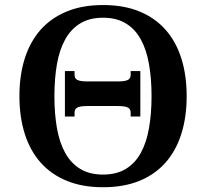

<svg xmlns="http://www.w3.org/2000/svg" viewBox="-20 -747 834 777"><path d="M334 -317.9Q317.9 -317.9 307.6 -316.2Q297.4 -314.5 291.7 -311Q286.1 -307.6 283.9 -302.5Q281.7 -297.4 281.7 -290V-275.4H242.7V-459.5H281.7V-445.3Q281.7 -438 283.9 -432.9Q286.1 -427.7 291.7 -424.3Q297.4 -420.9 307.6 -419.2Q317.9 -417.5 334 -417.5H456.5Q472.7 -417.5 482.9 -419.2Q493.2 -420.9 498.8 -424.3Q504.4 -427.7 506.6 -432.9Q508.8 -438 508.8 -445.3V-459.5H547.9V-275.4H508.8V-290Q508.8 -297.4 506.6 -302.5Q504.4 -307.6 498.8 -311Q493.2 -314.5 482.9 -316.2Q472.7 -317.9 456.5 -317.9ZM58.6 -357.9Q58.6 -441.9 80.1 -510Q101.6 -578.1 144 -626.2Q186.5 -674.3 249.8 -700.4Q313 -726.6 397 -726.6Q481 -726.6 544.2 -700.7Q607.4 -674.8 649.9 -626.7Q692.4 -578.6 713.9 -510.5Q735.4 -442.4 735.4 -357.9Q735.4 -273.4 713.9 -205.3Q692.4 -137.2 649.9 -89.1Q607.4 -41 544.2 -15.1Q481 10.7 397 10.7Q313 10.7 249.8 -15.4Q186.5 -41.5 144 -89.6Q101.6 -137.7 80.1 -205.8Q58.6 -273.9 58.6 -357.9ZM200.2 -357.9Q200.2 -287.1 210.4 -228.5Q220.7 -169.9 243.9 -128.2Q267.1 -86.4 304.7 -63.5Q342.3 -40.5 397 -40.5Q451.7 -40.5 489.3 -63.5Q526.9 -86.4 549.8 -128.2Q572.8 -169.9 583 -228.5Q593.3 -287.1 593.3 -357.9Q593.3 -428.7 583 -487.3Q572.8 -545.9 549.8 -587.6Q526.9 -629.4 489.3 -652.3Q451.7 -675.3 397 -675.3Q342.3 -675.3 304.7 -652.3Q267.1 -629.4 243.9 -587.6Q220.7 -545.9 210.4 -487.3Q200.2 -428.7 200.2 -357.9Z"/></svg>

Font: Arian AMU Serif
Style: Bold
Weight: 700
Designer: Ruben Hakobyan (Tarumian)
Foundry: Ruben Hakobyan (Tarumian)
Version: Version 1.002